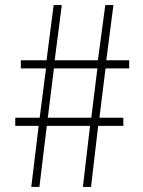

<svg xmlns="http://www.w3.org/2000/svg" viewBox="-20 -735 561 755"><path d="M132 -240H40V-272H136L161 -466H62V-498H163L191 -715H223L195 -498H365L394 -715H426L398 -498H488V-466H395L371 -272H465V-240H366L338 0H306L334 -240H164L135 0H103ZM339 -272 363 -466H192L168 -272Z"/></svg>

Font: SpoqaHanSans
Style: Thin
Weight: 250
Designer: [Spoqa Han Sans] Dong-huui Kim \uAE40 \uB3D9 \uD718   [Noto Sans] Ryoko NISHIZUKA \u897F \u585A \u6DBC \u5B50  (kana & i
Foundry: Spoqa (http://bi.spoqa.com)
Version: Version 1.004;PS 1.004;hotconv 1.0.82;makeotf.lib2.5.63406